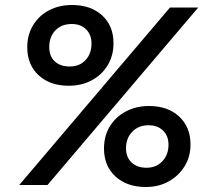

<svg xmlns="http://www.w3.org/2000/svg" viewBox="-20 -740 834 768"><path d="M255 -397Q180 -397 134.5 -439Q89 -481 89 -551Q89 -600 112 -638.5Q135 -677 175.5 -698.5Q216 -720 268 -720Q343 -720 388.5 -678.5Q434 -637 434 -567Q434 -518 411 -479.5Q388 -441 347.5 -419Q307 -397 255 -397ZM57 0 660 -710H773L170 0ZM259 -474Q298 -474 322 -499.5Q346 -525 346 -566Q346 -601 324.5 -622.5Q303 -644 267 -644Q226 -644 201.5 -618.5Q177 -593 177 -552Q177 -515 199 -494.5Q221 -474 259 -474ZM563 8Q488 8 442 -34Q396 -76 396 -146Q396 -196 419 -234Q442 -272 483 -294Q524 -316 576 -316Q651 -316 696.5 -274Q742 -232 742 -162Q742 -113 718.5 -75Q695 -37 655 -14.5Q615 8 563 8ZM566 -69Q605 -69 629.5 -95Q654 -121 654 -161Q654 -197 632 -218Q610 -239 574 -239Q534 -239 509 -213Q484 -187 484 -147Q484 -111 506.5 -90Q529 -69 566 -69Z"/></svg>

Font: Livvic SemiBold
Style: Italic
Weight: 600
Italic angle: -10°
Designer: Jacques Le Bailly, Baron von Fonthausen
Version: Version 1.001; ttfautohint (v1.8.2)